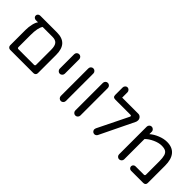

<svg xmlns="http://www.w3.org/2000/svg" viewBox="104 -1577 2442 2442"><g transform="rotate(45 1325.0 -356.0)"><path d="M597 -368V-39Q597 -21 585.5 -10Q574 1 556 1H137Q121 1 109 -11Q97 -23 97 -39V-317Q97 -370 109 -421.5Q121 -473 141 -497H102Q84 -497 71.5 -508.5Q59 -520 59 -537Q59 -555 71.5 -566Q84 -577 102 -577H402Q500 -577 548.5 -525.5Q597 -474 597 -368ZM207 -79H486Q506 -79 506 -99V-368Q506 -438 481 -467.5Q456 -497 402 -497H224Q188 -446 188 -317V-99Q188 -79 207 -79Z M753 -276V-535Q753 -554 766 -567.5Q779 -581 798 -581Q817 -581 830.5 -567.5Q844 -554 844 -535V-276Q844 -258 830.5 -244Q817 -230 799 -230Q780 -230 766.5 -244Q753 -258 753 -276Z M1008 -40V-535Q1008 -554 1021 -567.5Q1034 -581 1053 -581Q1071 -581 1085 -567.5Q1099 -554 1099 -535V-40Q1099 -21 1085.5 -7.5Q1072 6 1054 6Q1035 6 1021.5 -7.5Q1008 -21 1008 -40Z M1269 -40V-535Q1269 -554 1282 -567.5Q1295 -581 1314 -581Q1332 -581 1346 -567.5Q1360 -554 1360 -535V-40Q1360 -21 1346.5 -7.5Q1333 6 1315 6Q1296 6 1282.5 -7.5Q1269 -21 1269 -40Z M1609 -42Q1609 -50 1614 -63L1816 -474Q1819 -479 1819 -484Q1819 -497 1802 -497H1533Q1509 -497 1498.5 -507Q1488 -517 1488 -540V-672Q1488 -690 1500.5 -704Q1513 -718 1531 -718Q1548 -718 1561.5 -704Q1575 -690 1575 -672V-577H1865Q1889 -577 1906 -559Q1923 -541 1923 -516Q1923 -493 1913 -476L1693 -22Q1687 -11 1676.5 -4Q1666 3 1653 3Q1645 3 1633 -2Q1622 -8 1615.5 -19Q1609 -30 1609 -42Z M2057 -39V-536Q2057 -555 2070 -568.5Q2083 -582 2102 -582Q2120 -582 2134 -568.5Q2148 -555 2148 -536V-493Q2191 -531 2255 -557Q2319 -583 2377 -583Q2474 -583 2523.5 -524Q2573 -465 2573 -351V-39Q2573 -20 2562 -9.5Q2551 1 2532 1H2312Q2296 1 2284 -11Q2272 -23 2272 -39Q2272 -56 2284 -67.5Q2296 -79 2312 -79H2462Q2482 -79 2482 -99V-341Q2482 -399 2471 -438Q2460 -472 2435 -486.5Q2410 -501 2362 -501Q2310 -501 2248 -472.5Q2186 -444 2148 -405V-39Q2148 -21 2134 -7.5Q2120 6 2102 6Q2083 6 2070 -7.5Q2057 -21 2057 -39Z"/></g></svg>

Font: 寒蝉全圆体
Style: Regular
Weight: 400
Designer: Warren2060
      Designed by Motoya company      

      [Varela Round]
      Joe Prince(Latin component); Avraham Cornf
Foundry: ChillType
Version: Version 3.200